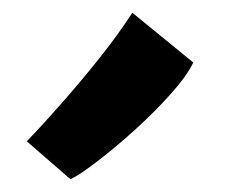

<svg xmlns="http://www.w3.org/2000/svg" viewBox="-20 -900 354 301"><path d="M90.5 -619 22 -678.5Q48 -705.5 77.2 -738.8Q106.5 -772 135.2 -808Q164 -844 187.5 -880L283 -802Q273 -781 247.5 -752.5Q222 -724 191 -696Q160 -668 132.2 -646.8Q104.5 -625.5 90.5 -619Z"/></svg>

Font: Merriweather Sans SemiBold
Style: Regular
Weight: 600
Designer: Eben Sorkin
Foundry: Eben Sorkin
Version: Version 2.001